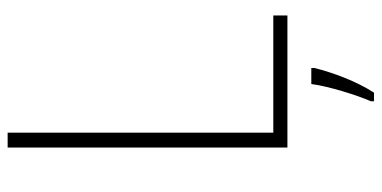

<svg xmlns="http://www.w3.org/2000/svg" viewBox="-262 -584 975 490"><g transform="rotate(-90 225.0 -339.5)"><path d="M93 -93H430V-129H131V-807H93ZM296 -24V-32H255C250 10 226 87 211 120V128H233C262 83 284 24 296 -24Z"/></g></svg>

Font: Noto Sans Kannada UI SemiCondensed ExtraLight
Style: Regular
Weight: 200
Width: 4
Designer: Jelle Bosma - Monotype Design Team
Foundry: Monotype Imaging Inc.
Version: Version 2.005